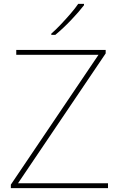

<svg xmlns="http://www.w3.org/2000/svg" viewBox="-20 -972 618 992"><path d="M538 0H36V-18L489 -689H64V-714H526V-696L73 -25H538ZM414 -945Q388 -911 347 -868Q306 -825 266 -792H245V-798Q268 -818 294.5 -846Q321 -874 345.5 -902.5Q370 -931 384 -952H414Z"/></svg>

Font: Noto Sans Tamil Thin
Style: Regular
Weight: 100
Designer: Jelle Bosma - Monotype Design Team
Foundry: Monotype Imaging Inc.
Version: Version 2.004; ttfautohint (v1.8.4.7-5d5b)